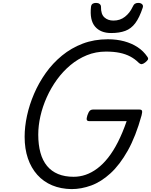

<svg xmlns="http://www.w3.org/2000/svg" viewBox="-20 -1286 1042 1325"><path d="M474 19Q400 18 340 -7Q280 -32 237.5 -79.5Q195 -127 172.5 -193Q150 -259 150 -342Q150 -412 166.5 -488Q183 -564 215.5 -639.5Q248 -715 296 -782.5Q344 -850 408 -902.5Q472 -955 551 -985Q630 -1015 724 -1015Q786 -1015 837.5 -1001Q889 -987 929.5 -960.5Q970 -934 997 -894Q1005 -883 1000.5 -874.5Q996 -866 982 -855Q969 -845 959 -843.5Q949 -842 936 -854Q911 -879 879 -896Q847 -913 806 -921.5Q765 -930 711 -930Q641 -930 579.5 -905Q518 -880 466 -836.5Q414 -793 373 -736.5Q332 -680 303 -615.5Q274 -551 259 -485Q244 -419 244 -357Q244 -287 259 -232.5Q274 -178 304.5 -141Q335 -104 381 -85Q427 -66 488 -66Q531 -66 571.5 -80Q612 -94 651 -123Q690 -152 726 -197.5Q762 -243 794 -306Q826 -369 854 -450H597Q582 -450 579 -459Q576 -468 583 -490Q591 -513 599.5 -521.5Q608 -530 623 -530H942Q957 -530 960 -521.5Q963 -513 957 -490Q917 -345 862 -247Q807 -149 742.5 -90Q678 -31 609.5 -6Q541 19 474 19ZM747 -1058Q674 -1058 636 -1102.5Q598 -1147 608 -1239Q610 -1254 619 -1260Q628 -1266 643 -1266Q658 -1266 667.5 -1258.5Q677 -1251 677 -1239Q676 -1188 700.5 -1166Q725 -1144 763 -1144Q809 -1144 842.5 -1170.5Q876 -1197 894 -1236Q902 -1254 911 -1260Q920 -1266 934 -1266Q951 -1266 960.5 -1257Q970 -1248 965 -1233Q942 -1164 913.5 -1126Q885 -1088 844.5 -1073Q804 -1058 747 -1058Z"/></svg>

Font: Playwrite MX
Style: Regular
Weight: 400
Designer: Veronika Burian, José Scaglione
Foundry: TypeTogether
Version: Version 1.002